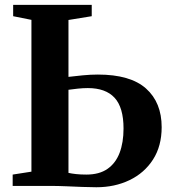

<svg xmlns="http://www.w3.org/2000/svg" viewBox="-20 -763 701 788"><path d="M375.5 5.5Q349.5 5.5 317.8 4.2Q286 3 252 1.5Q218 0 184 0H32V-46.5L109 -58.5V-681.5L34 -696.5V-743H356.5V-696.5L261 -681V-447.5Q286 -450.5 319 -453.8Q352 -457 381.5 -457Q515 -457 579.2 -399.8Q643.5 -342.5 643.5 -241Q643.5 -163.5 608 -108.2Q572.5 -53 511.8 -23.8Q451 5.5 375.5 5.5ZM334.5 -46.5Q387.5 -46.5 421 -69.8Q454.5 -93 470.8 -135.5Q487 -178 487 -235.5Q487 -322 450.2 -361.8Q413.5 -401.5 340.5 -401.5Q321 -401.5 299.2 -399.2Q277.5 -397 261 -394.5V-53.5Q274 -50.5 292.5 -48.5Q311 -46.5 334.5 -46.5Z"/></svg>

Font: Merriweather 60pt
Style: Bold
Weight: 700
Version: Version 2.100